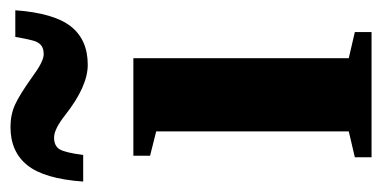

<svg xmlns="http://www.w3.org/2000/svg" viewBox="-228 -533 736 370"><g transform="rotate(-90 140.0 -348.0)"><path d="M212.9 -43.9 263.2 -32.2V0H22V-32.2L71.8 -43.9V-415L24.9 -426.8V-459H212.9ZM200.2 -546.9Q158.7 -546.9 104 -589.8Q76.2 -611.8 60.1 -611.8Q43.5 -611.8 37.1 -600.8Q30.8 -589.8 26.4 -555.7H-24.9Q-19.5 -630.9 6.6 -663.3Q32.7 -695.8 80.1 -695.8Q104 -695.8 123.3 -687Q142.6 -678.2 176.8 -653.8Q206.5 -631.8 220.2 -631.8Q229.5 -631.8 235.1 -635Q240.7 -638.2 244.4 -645.5Q248 -652.8 253.9 -686.5H305.2Q299.8 -612.3 274.2 -579.6Q248.5 -546.9 200.2 -546.9Z"/></g></svg>

Font: Tinos
Style: Bold
Weight: 700
Designer: Steve Matteson
Foundry: Monotype Imaging Inc.
Version: Version 1.23